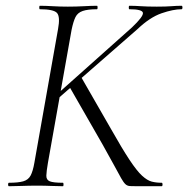

<svg xmlns="http://www.w3.org/2000/svg" viewBox="-20 -645 652 665"><path d="M11 0Q8 0 8 -6Q8 -12 11 -12Q43 -12 60.5 -17Q78 -22 86 -37Q94 -52 99 -81L181 -544Q189 -587 177.5 -600Q166 -613 118 -613Q116 -613 116 -619Q116 -625 118 -625Q138 -625 162.5 -623.5Q187 -622 215 -622Q244 -622 270.5 -623.5Q297 -625 316 -625Q318 -625 318 -619Q318 -613 316 -613Q284 -613 266.5 -607Q249 -601 241.5 -586Q234 -571 228 -542L146 -81Q141 -52 140.5 -37Q140 -22 152.5 -17Q165 -12 198 -12Q200 -12 200 -6Q200 0 198 0Q178 0 157.5 -1Q137 -2 108 -2Q80 -2 55 -1Q30 0 11 0ZM457 0Q440 0 430.5 -0.5Q421 -1 414.5 -7Q408 -13 399.5 -28Q391 -43 376 -71Q361 -99 335 -145L218 -349L260 -380L364 -199Q403 -130 428.5 -91.5Q454 -53 472 -36.5Q490 -20 505.5 -16Q521 -12 540 -12Q543 -12 543 -6Q543 0 540 0Q507 0 487 0Q467 0 457 0ZM150 -294 437 -550Q477 -588 475 -600.5Q473 -613 428 -613Q426 -613 426 -619Q426 -625 428 -625Q448 -625 468.5 -623.5Q489 -622 523 -622Q555 -622 573.5 -623.5Q592 -625 609 -625Q612 -625 612 -619Q612 -613 609 -613Q580 -613 539.5 -599Q499 -585 456 -544L171 -295Z"/></svg>

Font: Cormorant Infant Light
Style: Italic
Weight: 300
Italic angle: -10°
Designer: Christian Thalmann (Catharsis Fonts)
Foundry: Catharsis Fonts
Version: Version 4.001